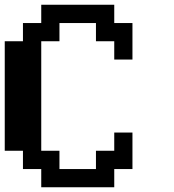

<svg xmlns="http://www.w3.org/2000/svg" viewBox="-20 -789 732 809"><path d="M153.8 0V-76.7H76.7V-153.8H0V-615.2H76.7V-691.9H153.8V-769H461.4V-691.9H538.1V-538.1H461.4V-615.2H384.3V-691.9H230.5V-615.2H153.8V-153.8H230.5V-76.7H384.3V-153.8H461.4V-230.5H538.1V-76.7H461.4V0Z"/></svg>

Font: Good Old DOS
Style: Regular
Weight: 400
Designer: Vasily Draigo
Foundry: Vasily Draigo
Version: 1.0